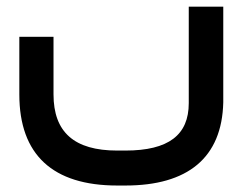

<svg xmlns="http://www.w3.org/2000/svg" viewBox="-20 -348 742 587"><path d="M662.6 -327.6H557.1V-32.7C557.1 64.5 495.6 112.3 363.3 112.3H338.4C207 112.3 143.6 56.2 143.6 -59.6V-235.4H39.1V-59.1C39.1 125 141.1 219.2 338.4 219.2H363.3C553.7 219.2 658.7 134.8 662.6 -35.2Z"/></svg>

Font: Shabnam Medium
Style: Regular
Weight: 500
Foundry: DejaVu fonts team - Redesigned by Saber Rastikerdar - Based on Vazir font
Version: Version 5.0.1